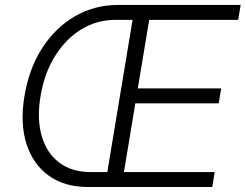

<svg xmlns="http://www.w3.org/2000/svg" viewBox="-20 -747 982 767"><path d="M331 0Q237.6 0 174.4 -45.6Q111.2 -91.3 85.4 -173.3Q59.7 -255.3 77.8 -363.6Q95.9 -473.4 148.6 -555Q201.3 -636.7 279.5 -682Q357.6 -727.3 451.7 -727.3H941.4L931.5 -667.6H576L530.5 -393.8H863.6L853.7 -334.2H520.6L475.1 -59.7H837.7L827.8 0ZM408.7 -59.7 509.6 -667.6H441.8Q367.5 -668 305.2 -630Q242.9 -592 200.1 -523.4Q157.3 -454.9 142 -363.6Q126.8 -272.7 146.5 -204.2Q166.2 -135.7 216.3 -97.7Q266.3 -59.7 342 -59.7Z"/></svg>

Font: Inter UI Light
Style: Italic
Weight: 300
Italic angle: 9.39999°
Designer: Rasmus Andersson
Foundry: rsms
Version: 3.2;8d6f07862